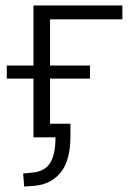

<svg xmlns="http://www.w3.org/2000/svg" viewBox="-20 -505 483 706"><path d="M69 181 65 133 104 129Q146 124 165 93Q184 62 184 0H103V-216H5V-264H103V-485H430V-434H164V-264H311V-216H164V-50H239V-5Q239 84 204 128Q169 172 109 178Z"/></svg>

Font: Nunito Sans 12pt Light
Style: Regular
Weight: 300
Designer: Vernon Adams
Foundry: Vernon Adams
Version: Version 3.101;gftools[0.9.27]